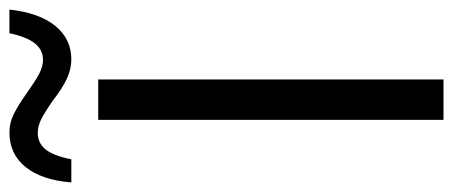

<svg xmlns="http://www.w3.org/2000/svg" viewBox="-322 -647 937 397"><g transform="rotate(-90 146.5 -448.5)"><path d="M97.2 0V-713.9H180.7V0ZM71.3 -897.5Q91.3 -897.5 109.4 -888.4Q127.4 -879.4 154.3 -860.4Q177.7 -843.8 192.6 -835.9Q207.5 -828.1 221.2 -828.1Q241.7 -828.1 255.1 -844.7Q268.6 -861.3 276.4 -897.5H325.2Q318.4 -835.4 291.3 -802.5Q264.2 -769.5 222.2 -769.5Q203.1 -769.5 183.3 -778.3Q163.6 -787.1 135.7 -808.6Q113.3 -824.2 98.9 -831.5Q84.5 -838.9 69.8 -838.9Q49.3 -838.9 36.1 -822.8Q22.9 -806.6 15.6 -769.5H-32.2Q-27.3 -830.6 -0.5 -864Q26.4 -897.5 71.3 -897.5Z"/></g></svg>

Font: Viking Open Sans
Style: Regular
Weight: 400
Foundry: Ascender Corporation
Version: Version 2.001